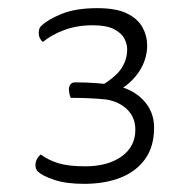

<svg xmlns="http://www.w3.org/2000/svg" viewBox="-20 -730 465 471"><path d="M186 -279Q143 -279 114 -288.5Q85 -298 73 -309Q67 -315 67 -325Q67 -340 80 -351Q99 -337 123.5 -329.5Q148 -322 189 -322Q244 -322 278 -346Q312 -370 312 -412Q312 -442 292 -461.5Q272 -481 240 -486Q222 -488 198.5 -489Q175 -490 154 -490Q152 -492 150.5 -499.5Q149 -507 149 -511Q149 -517 152.5 -522.5Q156 -528 165 -528Q191 -528 217.5 -526Q244 -524 259 -521Q304 -513 331 -485Q358 -457 358 -417Q358 -371 336.5 -340.5Q315 -310 276.5 -294.5Q238 -279 186 -279ZM268 -506 222 -516Q262 -539 277 -561Q292 -583 292 -609Q292 -622 285 -635.5Q278 -649 259.5 -658.5Q241 -668 208 -668Q169 -668 138 -656.5Q107 -645 85 -627Q75 -636 75 -649Q75 -662 82 -667Q97 -682 131.5 -696Q166 -710 219 -710Q265 -710 291.5 -697Q318 -684 329.5 -663Q341 -642 341 -619Q341 -585 322 -555.5Q303 -526 268 -506Z"/></svg>

Font: Yanone Kaffeesatz ExtraLight Light
Style: Regular
Weight: 300
Version: Version 2.003